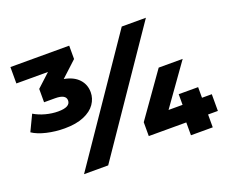

<svg xmlns="http://www.w3.org/2000/svg" viewBox="-114 -884 1277 1068"><g transform="rotate(-20 525.0 -350.0)"><path d="M406 -416Q406 -379 384 -347Q362 -315 316 -295.5Q270 -276 202 -276Q147 -276 96 -288Q45 -300 14 -321L59 -415Q89 -397 126.5 -387Q164 -377 200 -377Q272 -377 272 -416Q272 -452 208 -452H143V-531L221 -603H34V-700H382V-621L290 -536Q346 -526 376 -494Q406 -462 406 -416ZM693 -700H836L358 0H215ZM1035 -76H977V0H848V-76H626V-158L808 -415H950L779 -175H862V-238H977V-175H1035Z"/></g></svg>

Font: Idrija
Style: Regular
Weight: 800
Designer: Julieta Ulanovsky
Foundry: Julieta Ulanovsky
Version: Version 7.200